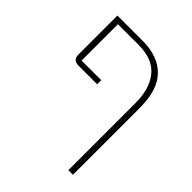

<svg xmlns="http://www.w3.org/2000/svg" viewBox="-219 -731 1065 1065"><g transform="rotate(45 313.5 -198.5)"><path d="M496 -327Q496 -438 443.5 -502Q391 -566 280 -566H118V-281H272V-249H125Q82 -249 82 -292V-598H280Q401 -598 466.5 -531Q532 -464 532 -326V201H496Z"/></g></svg>

Font: IBM Plex Sans Hebrew ExtLt
Style: Regular
Weight: 200
Designer: Mike Abbink, Paul van der Laan, Pieter van Rosmalen, Yanek Iontef
Foundry: Bold Monday
Version: Version 1.3